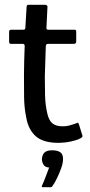

<svg xmlns="http://www.w3.org/2000/svg" viewBox="-20 -596 376 801"><path d="M225 0Q161 0 130 -27Q99 -54 90 -103Q81 -145 80.5 -191Q80 -237 80 -285Q80 -317 81 -345Q82 -373 83 -404Q83 -413 75 -413H27Q22 -413 20 -415Q18 -417 18 -423V-462Q18 -468 20 -470Q22 -472 28 -472H77Q83 -472 84.5 -475Q86 -478 86 -485L91 -567Q91 -576 99 -576H168Q172 -576 175.5 -573.5Q179 -571 178 -567L174 -485Q173 -477 174.5 -474.5Q176 -472 181 -472H288Q295 -472 296.5 -470.5Q298 -469 298 -461V-423Q298 -418 295.5 -415.5Q293 -413 287 -413H181Q176 -413 173.5 -410.5Q171 -408 171 -401Q170 -371 169 -340Q168 -309 167 -277Q167 -238 168 -197.5Q169 -157 178 -120Q184 -94 198.5 -81.5Q213 -69 243 -69Q256 -69 269.5 -72.5Q283 -76 294 -80Q303 -85 305.5 -83.5Q308 -82 310 -75L323 -33Q326 -27 321.5 -23Q317 -19 305 -14Q294 -10 279 -6.5Q264 -3 249.5 -1.5Q235 0 225 0ZM243 68Q243 84 235.5 105Q228 126 218.5 146Q209 166 199 180Q196 185 192 185Q185 185 175.5 185Q166 185 158 185Q154 184 154 182.5Q154 181 157 174Q163 162 171 140Q179 118 185 103Q168 102 161.5 91Q155 80 155 69Q155 52 164.5 41.5Q174 31 198 31Q218 31 230.5 38.5Q243 46 243 68Z"/></svg>

Font: Glory Thin Medium
Style: Regular
Weight: 500
Version: Version 1.011